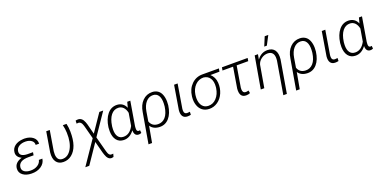

<svg xmlns="http://www.w3.org/2000/svg" viewBox="-12 -1759 5923 2972"><g transform="rotate(-20 2949.5 -273.5)"><path d="M26.9 -140.6Q33.7 -237.3 154.8 -272.9Q116.2 -290.5 96.2 -319.1Q76.2 -347.7 78.1 -383.3Q82 -450.2 134.5 -491.2Q187 -532.2 276.9 -537.1L298.8 -537.6Q382.8 -535.2 434.6 -493.9Q486.3 -452.6 482.9 -385.3L426.3 -385.7Q429.7 -430.7 393.3 -458.7Q356.9 -486.8 296.9 -488.3Q231 -489.7 186.8 -461.9Q142.6 -434.1 136.7 -385.3Q127.4 -298.3 255.4 -294.4L349.1 -293.9L340.8 -245.1L255.9 -245.6Q175.8 -245.6 133.3 -218.8Q90.8 -191.9 85.4 -140.6Q80.6 -94.7 116.5 -67.6Q152.3 -40.5 218.3 -39.1Q286.1 -38.1 334.5 -68.8Q382.8 -99.6 393.6 -150.9H451.2Q440.9 -76.2 375.5 -32Q310.1 12.2 215.8 9.8Q128.4 8.3 75.2 -32.5Q22 -73.2 26.9 -140.6Z M710.4 -528.3 655.3 -196.8Q652.3 -171.4 653.3 -144L654.8 -127.4Q666 -41.5 741.2 -39.1Q834.5 -36.1 892.3 -135.3Q950.2 -234.4 944.3 -398.4Q941.9 -464.8 925.8 -528.8L986.3 -528.3Q1001 -463.9 1002 -398.4Q1003.9 -264.6 972.7 -175.3Q941.4 -85.9 880.1 -36.9Q818.8 12.2 739.7 10.3Q661.6 8.8 624 -46.4Q586.4 -101.6 597.2 -198.7L652.3 -528.3Z M1177.2 -532.7Q1243.7 -531.2 1274.9 -448.7L1288.1 -409.7L1331.5 -241.2L1526.9 -528.3H1590.8L1349.1 -172.9L1411.6 62L1420.4 91.8Q1437.5 150.4 1470.2 153.3L1489.3 153.8L1508.8 151.9L1494.6 202.1Q1471.7 207.5 1462.9 207.5Q1401.9 208.5 1371.6 117.2L1359.4 79.1L1309.1 -112.8L1095.2 202.1H1030.3L1291.5 -181.6L1236.8 -389.2L1227.5 -418.9Q1209 -478.5 1166 -481L1134.3 -478.5L1136.2 -527.3Q1157.7 -532.7 1177.2 -532.7Z M2037.1 -528.3 1970.7 -132.8 1968.8 -108.4Q1962.4 -44.9 2000 -43.9L2022.5 -46.9L2026.4 -1Q2003.9 10.3 1982.4 9.3Q1909.7 7.8 1909.7 -85.9Q1836.4 13.7 1734.4 10.3Q1660.6 8.3 1618.9 -44.7Q1577.1 -97.7 1575.2 -189.9Q1574.2 -219.7 1577.6 -248.5L1578.6 -258.8Q1596.2 -386.7 1659.2 -463.6Q1722.2 -540.5 1817.9 -538.1Q1868.7 -536.6 1906.2 -510.7Q1943.8 -484.9 1962.4 -437.5L1986.8 -528.3ZM1635.7 -246.1 1632.8 -201.2Q1631.3 -123.5 1661.4 -81.5Q1691.4 -39.6 1747.6 -38.6Q1851.1 -35.2 1915 -156.2L1949.2 -360.4Q1936 -420.9 1903.6 -453.9Q1871.1 -486.8 1824.7 -488.3Q1751 -490.7 1702.1 -429.9Q1653.3 -369.1 1637.2 -255.9Z M2156.7 -295.9Q2173.8 -408.7 2239.7 -474.6Q2305.7 -540.5 2399.4 -538.1Q2452.1 -536.6 2490 -510.7Q2527.8 -484.9 2547.1 -435.3Q2566.4 -385.7 2567.4 -323.7Q2567.9 -291.5 2564.5 -260.7Q2546.9 -130.4 2484.1 -58.8Q2421.4 12.7 2328.6 10.3Q2225.1 7.8 2177.7 -64.5L2129.4 203.1H2070.8ZM2188.5 -129.9Q2220.7 -41 2318.4 -39.1Q2391.1 -37.6 2440.4 -92.8Q2489.7 -147.9 2505.9 -260.7L2509.3 -307.6Q2512.7 -393.1 2483.4 -439.9Q2454.1 -486.8 2396 -488.8Q2327.6 -491.2 2278.8 -436.5Q2230 -381.8 2213.9 -284.7Z M2816.4 -528.3 2750.5 -131.8 2749.5 -102.1Q2751.5 -48.8 2798.3 -47.4Q2810.1 -46.9 2845.2 -51.3L2842.8 -2.4Q2812.5 4.9 2784.7 3.9Q2734.4 2.9 2710.4 -32Q2686.5 -66.9 2692.9 -133.3L2758.3 -528.3Z M3487.3 -478 3338.4 -476.6Q3403.8 -418 3410.2 -323.7Q3416 -234.4 3381.8 -155.3Q3347.7 -76.2 3283.7 -32Q3219.7 12.2 3142.6 10.3Q3077.1 8.3 3032.5 -26.1Q2987.8 -60.5 2967.8 -121.3Q2947.8 -182.1 2955.6 -254.4L2957 -266.6Q2970.7 -382.8 3044.7 -455.8Q3118.7 -528.8 3224.6 -528.8L3496.6 -528.3ZM3011.2 -203.6Q3014.2 -127.4 3049.6 -84.2Q3085 -41 3145.5 -39.1Q3224.6 -36.6 3281.2 -98.1Q3337.9 -159.7 3352.1 -256.8L3354 -272.9Q3363.3 -361.3 3328.4 -416.3Q3293.5 -471.2 3222.7 -478Q3143.1 -479 3085.9 -420.9Q3028.8 -362.8 3015.1 -268.6Q3010.3 -227.5 3011.2 -203.6Z M3961.4 -478.5H3771L3713.4 -133.3L3712.4 -102.1Q3712.4 -74.7 3725.3 -58.6Q3738.3 -42.5 3762.7 -42Q3778.3 -41.5 3810.1 -49.3L3817.9 -4.9Q3787.6 9.8 3750 8.8Q3642.6 7.3 3655.3 -136.2L3711.9 -478.5H3537.6L3546.4 -528.3H3970.2Z M3994.1 0ZM4140.1 -528.3 4124.5 -444.3Q4192.9 -540 4300.8 -538.1Q4379.4 -536.6 4415.8 -484.1Q4452.1 -431.6 4441.4 -334.5L4350.1 202.6H4292L4382.8 -334.5Q4386.2 -363.8 4384.3 -391.6Q4380.9 -437.5 4356 -462.4Q4331.1 -487.3 4285.6 -488.8Q4227.5 -489.7 4179 -454.3Q4130.4 -418.9 4115.2 -365.2L4052.2 0H3994.1L4085.9 -528.3ZM4333 -753.9H4392.1L4314.5 -605.5H4271.5Z M4589.4 -295.9Q4606.4 -408.7 4672.4 -474.6Q4738.3 -540.5 4832 -538.1Q4884.8 -536.6 4922.6 -510.7Q4960.4 -484.9 4979.7 -435.3Q4999 -385.7 5000 -323.7Q5000.5 -291.5 4997.1 -260.7Q4979.5 -130.4 4916.7 -58.8Q4854 12.7 4761.2 10.3Q4657.7 7.8 4610.4 -64.5L4562 203.1H4503.4ZM4621.1 -129.9Q4653.3 -41 4751 -39.1Q4823.7 -37.6 4873 -92.8Q4922.4 -147.9 4938.5 -260.7L4941.9 -307.6Q4945.3 -393.1 4916 -439.9Q4886.7 -486.8 4828.6 -488.8Q4760.3 -491.2 4711.4 -436.5Q4662.6 -381.8 4646.5 -284.7Z M5249 -528.3 5183.1 -131.8 5182.1 -102.1Q5184.1 -48.8 5231 -47.4Q5242.7 -46.9 5277.8 -51.3L5275.4 -2.4Q5245.1 4.9 5217.3 3.9Q5167 2.9 5143.1 -32Q5119.1 -66.9 5125.5 -133.3L5190.9 -528.3Z M5853.5 -528.3 5787.1 -132.8 5785.2 -108.4Q5778.8 -44.9 5816.4 -43.9L5838.9 -46.9L5842.8 -1Q5820.3 10.3 5798.8 9.3Q5726.1 7.8 5726.1 -85.9Q5652.8 13.7 5550.8 10.3Q5477.1 8.3 5435.3 -44.7Q5393.6 -97.7 5391.6 -189.9Q5390.6 -219.7 5394 -248.5L5395 -258.8Q5412.6 -386.7 5475.6 -463.6Q5538.6 -540.5 5634.3 -538.1Q5685.1 -536.6 5722.7 -510.7Q5760.3 -484.9 5778.8 -437.5L5803.2 -528.3ZM5452.1 -246.1 5449.2 -201.2Q5447.8 -123.5 5477.8 -81.5Q5507.8 -39.6 5564 -38.6Q5667.5 -35.2 5731.4 -156.2L5765.6 -360.4Q5752.4 -420.9 5720 -453.9Q5687.5 -486.8 5641.1 -488.3Q5567.4 -490.7 5518.6 -429.9Q5469.7 -369.1 5453.6 -255.9Z"/></g></svg>

Font: Roboto Light
Style: Italic
Weight: 300
Italic angle: -12°
Designer: Google
Version: Version 2.134; 2016; ttfautohint (v1.6)